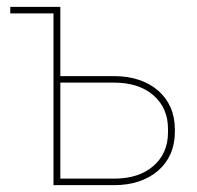

<svg xmlns="http://www.w3.org/2000/svg" viewBox="-20 -540 575 560"><path d="M136 0H313Q353 0 385.5 -11Q418 -22 441.5 -42.5Q465 -63 477.5 -91.5Q490 -120 490 -155V-163Q490 -198 477.5 -226.5Q465 -255 441.5 -275.5Q418 -296 385.5 -307Q353 -318 313 -318H156V-520H10V-501H136ZM156 -19V-299H313Q385 -299 427.5 -262Q470 -225 470 -164V-154Q470 -93 427.5 -56Q385 -19 313 -19Z"/></svg>

Font: Fixel Variable
Style: Regular
Weight: 100
Width: 3
Designer: AlfaBravo + MacPaw
Foundry: Kyrylo Tkachov, Marchela Mozhyna, Serhii Makarenko, Maria Weinstein, Zakhar Kryvoshyya
Version: Version 1.211